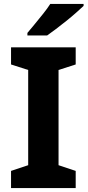

<svg xmlns="http://www.w3.org/2000/svg" viewBox="-20 -954 444 974"><path d="M364 0H36V-87L123 -116V-599L36 -627V-714H364V-627L277 -599V-116L364 -87ZM404 -924Q389 -910 366 -889.5Q343 -869 316 -847.5Q289 -826 263.5 -806.5Q238 -787 219 -774H119V-787Q135 -806 156.5 -832Q178 -858 199.5 -885Q221 -912 235 -934H404Z"/></svg>

Font: Noto Sans Lao UI
Style: Regular
Weight: 400
Designer: Monotype Design Team
Foundry: Monotype Imaging Inc.
Version: Version 2.000